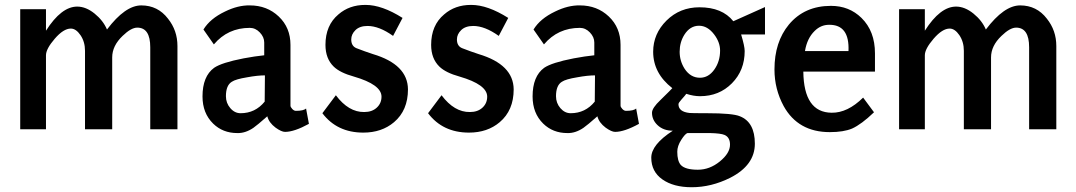

<svg xmlns="http://www.w3.org/2000/svg" viewBox="-20 -534 4445 793"><path d="M600.6 -338.9Q600.6 -419.9 546.9 -419.9Q521.5 -419.9 486.3 -385.7Q443.4 -344.7 443.4 -296.9V0H331.1V-324.2Q331.1 -361.3 312.5 -388.7Q293.9 -416 272.5 -416Q242.2 -416 206.1 -374Q169.9 -332 169.9 -305.7V0H63.5V-496.1H169.9V-407.2Q233.4 -506.8 298.8 -506.8Q335 -506.8 370.6 -478Q406.2 -449.2 421.9 -412.1Q497.1 -511.7 563.5 -511.7Q631.8 -511.7 673.8 -457Q712.9 -408.2 712.9 -343.8V0H600.6Z M1074.2 -222.7Q1043.9 -222.7 1001 -214.8Q953.1 -207 937.5 -196.3Q913.1 -181.6 913.1 -136.7Q913.1 -108.4 931.2 -87.4Q949.2 -66.4 973.6 -66.4Q1034.2 -66.4 1073.2 -114.3ZM1084 -53.7Q1042 -16.6 1026.4 -5.9Q993.2 16.6 960 15.6Q900.4 15.6 860.4 -23.4Q816.4 -66.4 816.4 -135.7Q816.4 -218.8 864.3 -253.9Q895.5 -275.4 986.3 -293Q1033.2 -301.8 1071.3 -305.7V-358.4Q1071.3 -380.9 1053.2 -399.9Q1035.2 -418.9 1011.7 -418.9Q920.9 -418.9 863.3 -350.6L820.3 -412.1Q847.7 -457 909.2 -486.3Q962.9 -512.7 1011.7 -511.7Q1083 -511.7 1131.3 -465.8Q1179.7 -419.9 1179.7 -348.6V-97.7Q1179.7 -91.8 1187 -84Q1194.3 -76.2 1202.1 -76.2Q1234.4 -76.2 1244.1 -85.9L1255.9 -22.5Q1195.3 10.7 1157.2 10.7Q1142.6 10.7 1118.2 -6.8Q1090.8 -27.3 1084 -53.7Z M1311.5 -66.4 1367.2 -140.6Q1419.9 -70.3 1484.4 -71.3Q1516.6 -71.3 1536.1 -89.4Q1555.7 -107.4 1555.7 -134.8Q1555.7 -184.6 1441.4 -217.8Q1384.8 -233.4 1358.4 -258.8Q1324.2 -292 1324.2 -348.6Q1324.2 -429.7 1377.9 -474.6Q1422.9 -513.7 1488.3 -513.7H1490.2Q1557.6 -513.7 1642.6 -460L1603.5 -385.7Q1545.9 -426.8 1498 -426.8Q1465.8 -426.8 1448.2 -409.7Q1430.7 -392.6 1430.7 -371.1Q1430.7 -343.8 1452.1 -335Q1487.3 -321.3 1520.5 -310.5Q1664.1 -267.6 1665 -165Q1665 -78.1 1607.4 -29.3Q1556.6 13.7 1480.5 13.7Q1372.1 13.7 1311.5 -66.4Z M1748 -66.4 1803.7 -140.6Q1856.4 -70.3 1920.9 -71.3Q1953.1 -71.3 1972.7 -89.4Q1992.2 -107.4 1992.2 -134.8Q1992.2 -184.6 1877.9 -217.8Q1821.3 -233.4 1794.9 -258.8Q1760.7 -292 1760.7 -348.6Q1760.7 -429.7 1814.5 -474.6Q1859.4 -513.7 1924.8 -513.7H1926.8Q1994.1 -513.7 2079.1 -460L2040 -385.7Q1982.4 -426.8 1934.6 -426.8Q1902.3 -426.8 1884.8 -409.7Q1867.2 -392.6 1867.2 -371.1Q1867.2 -343.8 1888.7 -335Q1923.8 -321.3 1957 -310.5Q2100.6 -267.6 2101.6 -165Q2101.6 -78.1 2043.9 -29.3Q1993.2 13.7 1917 13.7Q1808.6 13.7 1748 -66.4Z M2437.5 -222.7Q2407.2 -222.7 2364.3 -214.8Q2316.4 -207 2300.8 -196.3Q2276.4 -181.6 2276.4 -136.7Q2276.4 -108.4 2294.4 -87.4Q2312.5 -66.4 2336.9 -66.4Q2397.5 -66.4 2436.5 -114.3ZM2447.3 -53.7Q2405.3 -16.6 2389.6 -5.9Q2356.4 16.6 2323.2 15.6Q2263.7 15.6 2223.6 -23.4Q2179.7 -66.4 2179.7 -135.7Q2179.7 -218.8 2227.5 -253.9Q2258.8 -275.4 2349.6 -293Q2396.5 -301.8 2434.6 -305.7V-358.4Q2434.6 -380.9 2416.5 -399.9Q2398.4 -418.9 2375 -418.9Q2284.2 -418.9 2226.6 -350.6L2183.6 -412.1Q2210.9 -457 2272.5 -486.3Q2326.2 -512.7 2375 -511.7Q2446.3 -511.7 2494.6 -465.8Q2543 -419.9 2543 -348.6V-97.7Q2543 -91.8 2550.3 -84Q2557.6 -76.2 2565.4 -76.2Q2597.7 -76.2 2607.4 -85.9L2619.1 -22.5Q2558.6 10.7 2520.5 10.7Q2505.9 10.7 2481.4 -6.8Q2454.1 -27.3 2447.3 -53.7Z M3055.7 -323.2Q3055.7 -243.2 3002.9 -189.9Q2950.2 -136.7 2871.1 -136.7Q2844.7 -136.7 2814.5 -146.5Q2810.5 -140.6 2793.9 -122.1Q2782.2 -109.4 2782.2 -103.5Q2782.2 -72.3 2828.1 -67.4Q2835 -66.4 2900.4 -66.4Q3006.8 -66.4 3036.1 -53.7Q3097.7 -29.3 3097.7 59.6Q3097.7 148.4 2996.1 200.2Q2918 239.3 2836.9 239.3Q2761.7 239.3 2715.8 207Q2669.9 174.8 2669.9 117.2Q2669.9 63.5 2758.8 5.9Q2719.7 5.9 2695.3 -17.6Q2672.9 -39.1 2672.9 -68.4Q2672.9 -87.9 2708 -121.1Q2752.9 -165 2756.8 -169.9Q2677.7 -231.4 2677.7 -320.3Q2677.7 -394.5 2732.9 -449.2Q2788.1 -503.9 2869.1 -503.9Q2962.9 -503.9 3008.8 -446.3L3139.6 -504.9V-391.6H3041Q3055.7 -342.8 3055.7 -323.2ZM2787.1 -320.3Q2787.1 -282.2 2807.6 -250Q2832 -212.9 2871.1 -212.9Q2906.2 -212.9 2930.2 -246.6Q2954.1 -280.3 2954.1 -325.2Q2954.1 -359.4 2929.7 -391.6Q2902.3 -427.7 2867.2 -427.7Q2830.1 -427.7 2806.6 -390.6Q2787.1 -359.4 2787.1 -320.3ZM2819.3 15.6Q2809.6 18.6 2793.5 43.9Q2777.3 69.3 2777.3 92.8Q2777.3 130.9 2792 147.5Q2810.5 167 2862.3 167Q2911.1 167 2953.1 132.8Q2995.1 98.6 2995.1 63.5Q2995.1 33.2 2972.7 23.4Q2957 16.6 2913.1 15.6Z M3415 -68.4Q3480.5 -67.4 3544.9 -130.9L3589.8 -70.3Q3538.1 -20.5 3499 -2.9Q3463.9 11.7 3407.2 11.7Q3276.4 11.7 3216.8 -95.7Q3178.7 -166 3178.7 -247.1Q3178.7 -360.4 3238.3 -432.6Q3302.7 -509.8 3412.1 -509.8Q3487.3 -509.8 3538.1 -460Q3593.8 -405.3 3593.8 -313.5V-238.3H3297.9Q3299.8 -69.3 3415 -68.4ZM3484.4 -323.2Q3489.3 -432.6 3404.3 -431.6Q3370.1 -431.6 3344.7 -406.2Q3313.5 -376 3304.7 -323.2Z M4230.5 -338.9Q4230.5 -419.9 4176.8 -419.9Q4151.4 -419.9 4116.2 -385.7Q4073.2 -344.7 4073.2 -296.9V0H3960.9V-324.2Q3960.9 -361.3 3942.4 -388.7Q3923.8 -416 3902.3 -416Q3872.1 -416 3835.9 -374Q3799.8 -332 3799.8 -305.7V0H3693.4V-496.1H3799.8V-407.2Q3863.3 -506.8 3928.7 -506.8Q3964.8 -506.8 4000.5 -478Q4036.1 -449.2 4051.8 -412.1Q4127 -511.7 4193.4 -511.7Q4261.7 -511.7 4303.7 -457Q4342.8 -408.2 4342.8 -343.8V0H4230.5Z"/></svg>

Font: Puritan
Style: Bold
Weight: 700
Version: 2.1